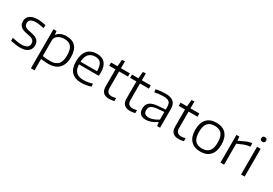

<svg xmlns="http://www.w3.org/2000/svg" viewBox="45 -1884 4603 3239"><g transform="rotate(30 2346.5 -264.0)"><path d="M237 11Q202 11 160 5.5Q118 0 50 -13V-72Q102 -60 147.5 -53Q193 -46 235 -46Q302 -46 337 -71Q372 -96 372 -143Q372 -170 362 -188Q352 -206 334.5 -217.5Q317 -229 294 -235.5Q271 -242 244 -247Q212 -253 178.5 -261Q145 -269 118 -285Q91 -301 74 -329Q57 -357 57 -403Q57 -474 111 -513.5Q165 -553 259 -553Q276 -553 291.5 -552Q307 -551 325 -548.5Q343 -546 366 -542Q389 -538 420 -532L416 -472Q363 -483 328 -489Q293 -495 263 -495Q127 -495 127 -404Q127 -377 138 -360Q149 -343 168 -332Q187 -321 213 -315Q239 -309 268 -303Q302 -297 333.5 -287Q365 -277 388.5 -259.5Q412 -242 426 -215Q440 -188 440 -146Q440 -72 387 -30.5Q334 11 237 11Z M571 -540H631L638 -474H644Q705 -550 824 -550Q939 -550 1001 -483Q1063 -416 1063 -272Q1063 -199 1043 -146Q1023 -93 987.5 -58.5Q952 -24 902 -7Q852 10 792 10Q747 10 708.5 6Q670 2 641 0V220H571ZM793 -47Q889 -47 940 -98.5Q991 -150 991 -270Q991 -390 947.5 -441Q904 -492 812 -492Q778 -492 747 -483Q716 -474 692.5 -457.5Q669 -441 655 -417.5Q641 -394 641 -365V-58Q669 -54 708.5 -50.5Q748 -47 793 -47Z M1427 9Q1300 9 1235.5 -59Q1171 -127 1171 -262Q1171 -402 1234.5 -475.5Q1298 -549 1419 -549Q1523 -549 1576 -487.5Q1629 -426 1629 -307Q1629 -265 1624 -242H1240Q1245 -142 1292.5 -96Q1340 -50 1437 -50Q1477 -50 1519.5 -57Q1562 -64 1607 -78L1612 -23Q1570 -8 1520.5 0.5Q1471 9 1427 9ZM1418 -493Q1250 -493 1240 -294H1563Q1560 -401 1526.5 -447Q1493 -493 1418 -493Z M1968 9Q1893 9 1854.5 -29Q1816 -67 1816 -141V-477H1694V-540H1819L1830 -669L1886 -676V-540H2059V-477H1886V-156Q1886 -50 1987 -50Q2024 -50 2067 -63V-4Q2042 2 2016.5 5.5Q1991 9 1968 9Z M2375 9Q2300 9 2261.5 -29Q2223 -67 2223 -141V-477H2101V-540H2226L2237 -669L2293 -676V-540H2466V-477H2293V-156Q2293 -50 2394 -50Q2431 -50 2474 -63V-4Q2449 2 2423.5 5.5Q2398 9 2375 9Z M2683 5Q2537 5 2537 -133Q2537 -211 2586.5 -252Q2636 -293 2748 -302L2889 -313V-355Q2889 -393 2882 -418.5Q2875 -444 2858 -459.5Q2841 -475 2813 -481.5Q2785 -488 2742 -488Q2704 -488 2665 -484Q2626 -480 2575 -470L2569 -526Q2625 -537 2667.5 -541Q2710 -545 2755 -545Q2860 -545 2909.5 -502Q2959 -459 2959 -368V0H2902L2893 -69H2888Q2774 5 2683 5ZM2704 -52Q2787 -52 2889 -118V-267L2767 -256Q2722 -252 2691.5 -243.5Q2661 -235 2642 -221Q2623 -207 2615 -186.5Q2607 -166 2607 -138Q2607 -52 2704 -52Z M3322 9Q3247 9 3208.5 -29Q3170 -67 3170 -141V-477H3048V-540H3173L3184 -669L3240 -676V-540H3413V-477H3240V-156Q3240 -50 3341 -50Q3378 -50 3421 -63V-4Q3396 2 3370.5 5.5Q3345 9 3322 9Z M3745 10Q3622 10 3556 -62Q3490 -134 3490 -270Q3490 -406 3556 -478Q3622 -550 3745 -550Q3868 -550 3933.5 -478Q3999 -406 3999 -270Q3999 -134 3933.5 -62Q3868 10 3745 10ZM3745 -49Q3839 -49 3883 -103Q3927 -157 3927 -270Q3927 -383 3883 -436.5Q3839 -490 3745 -490Q3651 -490 3607 -436.5Q3563 -383 3563 -270Q3563 -157 3607 -103Q3651 -49 3745 -49Z M4136 -540H4193L4199 -464H4203Q4275 -499 4324 -521.5Q4373 -544 4415 -549H4439V-483H4416Q4370 -478 4316.5 -457Q4263 -436 4206 -409V0H4136Z M4572 -658Q4526 -658 4526 -703Q4526 -748 4572 -748Q4619 -748 4619 -703Q4619 -658 4572 -658ZM4537 -540H4607V0H4537Z"/></g></svg>

Font: Encode Sans Wide
Style: Light
Weight: 300
Designer: Pablo Impallari, Andres Torresi
Foundry: Pablo Impallari, Andres Torresi
Version: Version 1.000; ttfautohint (v1.00) -l 8 -r 50 -G 200 -x 14 -